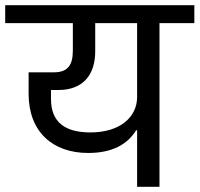

<svg xmlns="http://www.w3.org/2000/svg" viewBox="-40 -718 767 738"><path d="M487 0H573V-629H707V-698H-20V-629H240V-523C240 -466 219 -440 167 -440H70V-357C70 -212 162 -130 299 -130C391 -130 450 -163 483 -217H487ZM308 -209C211 -209 156 -247 156 -338V-372H184C278 -372 326 -429 326 -521V-629H487V-345C487 -267 420 -209 308 -209Z"/></svg>

Font: IBM Plex Devanagari Text
Style: Regular
Weight: 450
Designer: Mike Abbink, Paul van der Laan, Pieter van Rosmalen, Erin McLaughlin
Foundry: Bold Monday
Version: Version 1.0